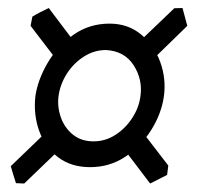

<svg xmlns="http://www.w3.org/2000/svg" viewBox="-20 -504 488 469"><path d="M238.8 -381.8Q210 -381.8 184.8 -365.7Q159.7 -349.6 143.3 -324Q127 -298.3 123 -269.5Q119.6 -243.7 128.4 -218Q137.2 -192.4 157.7 -175.5Q178.2 -158.7 208.5 -158.7Q237.3 -158.7 262 -174.6Q286.6 -190.4 303.2 -216.1Q319.8 -241.7 323.2 -270Q328.6 -310.5 306.2 -345Q283.7 -379.4 238.8 -381.8ZM66.4 -269Q72.3 -309.1 96.2 -350.1Q120.1 -391.1 158.9 -418.7Q197.8 -446.3 247.6 -446.3Q292.5 -446.3 324.5 -419.9Q356.4 -393.6 371.3 -352.8Q386.2 -312 380.4 -269Q374.5 -226.6 349.6 -186.8Q324.7 -147 286.4 -121.3Q248 -95.7 200.2 -95.7Q153.3 -95.7 121.6 -120.1Q89.8 -144.5 75.7 -184.3Q61.5 -224.1 66.4 -269ZM128.9 -198.2 141.1 -153.8 39.1 -55.7 19 -56.6Q16.1 -65.4 12.7 -76.4Q9.3 -87.4 6.3 -98.1L108.9 -196.8ZM168 -368.2 126 -347.7 54.7 -440.9 59.1 -463.4Q67.9 -468.8 78.1 -474.1Q88.4 -479.5 99.1 -484.4L169.9 -390.6ZM388.2 -76.7 346.7 -55.7 274.9 -150.4 279.3 -172.4Q288.1 -177.7 299.1 -183.1Q310.1 -188.5 319.3 -192.9L391.1 -99.6ZM425.8 -484.4 437.5 -440.9 335.9 -341.8 315.4 -343.3Q312 -352.1 308.6 -363.3Q305.2 -374.5 302.2 -384.8L405.8 -483.9Z"/></svg>

Font: Dai Banna SIL
Style: Bold Italic
Weight: 700
Italic angle: -11°
Designer: Victor Gaultney
Foundry: SIL International
Version: Version 4.000